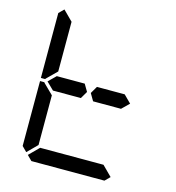

<svg xmlns="http://www.w3.org/2000/svg" viewBox="-134 -1069 1084 1183"><g transform="rotate(15 408.0 -477.5)"><path d="M672 -31 641 0H175L144 -31L206 -93H226H362H454H590H610ZM130 -45 99 -76V-490H126L130 -485L192 -424V-218V-113V-107ZM130 -515 126 -510H99V-924L130 -955L192 -893V-887V-782V-576ZM144 -500 192 -547V-546H328H369L396 -500L369 -454H212H209H192V-453ZM624 -546 671 -499 624 -453V-454H606H604H475H454H447L420 -500L447 -546H454H475H488Z"/></g></svg>

Font: DSEG14 Classic
Style: Regular
Weight: 400
Designer: Keshikan(Twitter:@keshinomi_88pro)
Version: Version 0.46